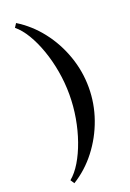

<svg xmlns="http://www.w3.org/2000/svg" viewBox="-177 -856 722 1070"><g transform="rotate(-20 184.0 -321.0)"><path d="M68 154 53 131Q87 103 115.5 55.5Q144 8 165.5 -53Q187 -114 199 -182.5Q211 -251 211 -321Q211 -391 199 -459.5Q187 -528 165.5 -589Q144 -650 115.5 -697.5Q87 -745 53 -773L68 -796Q146 -748 204 -673.5Q262 -599 294 -508Q326 -417 326 -321Q326 -225 294 -134.5Q262 -44 204 31Q146 106 68 154Z"/></g></svg>

Font: Baskervville SemiBold
Style: Regular
Weight: 600
Version: Version 1.100